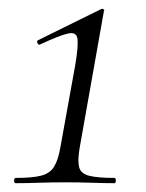

<svg xmlns="http://www.w3.org/2000/svg" viewBox="-20 -416 331 436"><path d="M16 0Q12 0 12 -6Q12 -12 16 -12Q53 -12 73 -17Q93 -22 102.5 -37Q112 -52 117 -81L151 -269Q158 -311 156 -327.5Q154 -344 135 -340Q116 -336 71 -315Q67 -313 65 -318.5Q63 -324 67 -325L209 -395Q212 -397 215 -395Q218 -393 216 -391L161 -81Q156 -52 159.5 -37Q163 -22 182 -17Q201 -12 240 -12Q243 -12 243 -6Q243 0 240 0Q217 0 189 -1Q161 -2 129 -2Q98 -2 68.5 -1Q39 0 16 0Z"/></svg>

Font: Cormorant Garamond Light
Style: Italic
Weight: 300
Italic angle: -10°
Designer: Christian Thalmann (Catharsis Fonts)
Foundry: Catharsis Fonts
Version: Version 4.001